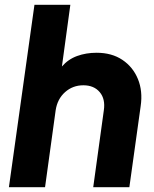

<svg xmlns="http://www.w3.org/2000/svg" viewBox="-20 -777 639 797"><path d="M17 0 123 -757H272L237 -501Q263 -531 300 -544.5Q337 -558 381 -558Q444 -558 488 -528.5Q532 -499 552.5 -449Q573 -399 564 -337L517 0H367L411 -319Q418 -366 394 -394.5Q370 -423 326 -423Q282 -423 250 -394.5Q218 -366 211 -319L167 0Z"/></svg>

Font: Plus Jakarta Sans ExtraBold
Style: Italic
Weight: 800
Italic angle: -8°
Designer: Gumpita Rahayu
Foundry: Tokotype
Version: Version 2.071; ttfautohint (v1.8.4.7-5d5b);gftools[0.9.29]